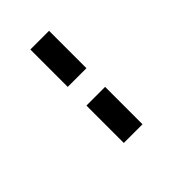

<svg xmlns="http://www.w3.org/2000/svg" viewBox="23 -884 454 454"><g transform="rotate(45 250.0 -657.0)"><path d="M62.5 -687.5H187.5V-625H62.5ZM250 -687.5H375V-625H250Z"/></g></svg>

Font: NeoDunggeunmo Code
Style: Regular
Weight: 400
Monospace: yes
Version: Version 1.600